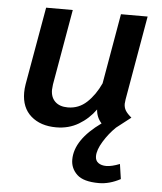

<svg xmlns="http://www.w3.org/2000/svg" viewBox="-51 -515 660 782"><g transform="rotate(5 279.0 -123.5)"><path d="M361 115Q361 133 373.5 142Q386 151 406 151Q428 151 461 138L470 199Q425 223 382 223Q319 223 292.5 198Q266 173 266 137Q266 56 372 -20Q351 -43 349 -75Q321 -36 280.5 -12Q240 12 189 12Q125 12 86 -22Q47 -56 47 -118Q47 -134 50 -152L106 -470H215L161 -161Q159 -145 159 -139Q159 -108 177.5 -90.5Q196 -73 229 -73Q274 -73 307 -104Q340 -135 362 -183L412 -470H521L461 -126Q459 -112 459 -108Q459 -93 466 -81Q473 -69 491 -54L432 -8Q404 19 382.5 54Q361 89 361 115Z"/></g></svg>

Font: KoHo SemiBold
Style: Italic
Weight: 600
Italic angle: -10°
Version: Version 1.000; ttfautohint (v1.6)